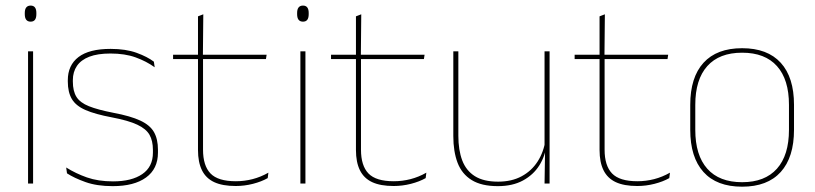

<svg xmlns="http://www.w3.org/2000/svg" viewBox="-20 -674 2994 705"><path d="M101.5 0H83V-485.5H101.5ZM92.5 -594.5Q82 -594.5 76.5 -601.2Q71 -608 71 -622V-626.5Q71 -640 76.5 -646.8Q82 -653.5 92.5 -653.5Q103 -653.5 108.2 -646.8Q113.5 -640 113.5 -626.5V-622Q113.5 -608 108.2 -601.2Q103 -594.5 92.5 -594.5Z M394 9.5Q335.5 9.5 293.8 -5.5Q252 -20.5 226 -37.5L223 -59Q258 -37 299.2 -22.5Q340.5 -8 395 -8Q463.5 -8 502.5 -34.8Q541.5 -61.5 541.5 -113.5V-123.5Q541.5 -157 529 -179Q516.5 -201 484 -216.2Q451.5 -231.5 391 -243Q329.5 -254.5 294 -270Q258.5 -285.5 243.8 -310.5Q229 -335.5 229 -374.5V-379.5Q229 -434.5 268.2 -464.5Q307.5 -494.5 386 -494.5Q442 -494.5 481.8 -480Q521.5 -465.5 545 -447.5L548 -427Q517.5 -449 478.2 -463.2Q439 -477.5 385.5 -477.5Q338.5 -477.5 308 -465.8Q277.5 -454 262.5 -432Q247.5 -410 247.5 -379.5V-374.5Q247.5 -339.5 260.8 -318.2Q274 -297 306.5 -284Q339 -271 395.5 -260Q459.5 -248 495.2 -231.2Q531 -214.5 545.5 -188.8Q560 -163 560 -124.5V-113.5Q560 -54 516.2 -22.2Q472.5 9.5 394 9.5Z M845.5 9Q797 9 766.5 -5.2Q736 -19.5 721.5 -49Q707 -78.5 707 -123V-462.5H725.5V-124.5Q725.5 -65.5 753 -37Q780.5 -8.5 846 -8.5Q877 -8.5 907.2 -16.2Q937.5 -24 965.5 -40L963 -20Q940 -7 908.8 1Q877.5 9 845.5 9ZM956.5 -457H615.5V-473H959ZM725 -468H707V-614L726.5 -621.5Z M1101.5 0H1083V-485.5H1101.5ZM1092.5 -594.5Q1082 -594.5 1076.5 -601.2Q1071 -608 1071 -622V-626.5Q1071 -640 1076.5 -646.8Q1082 -653.5 1092.5 -653.5Q1103 -653.5 1108.2 -646.8Q1113.5 -640 1113.5 -626.5V-622Q1113.5 -608 1108.2 -601.2Q1103 -594.5 1092.5 -594.5Z M1425.5 9Q1377 9 1346.5 -5.2Q1316 -19.5 1301.5 -49Q1287 -78.5 1287 -123V-462.5H1305.5V-124.5Q1305.5 -65.5 1333 -37Q1360.5 -8.5 1426 -8.5Q1457 -8.5 1487.2 -16.2Q1517.5 -24 1545.5 -40L1543 -20Q1520 -7 1488.8 1Q1457.5 9 1425.5 9ZM1536.5 -457H1195.5V-473H1539ZM1305 -468H1287V-614L1306.5 -621.5Z M1644.5 -485.5H1663V-175.5Q1663 -123 1677.2 -85.2Q1691.5 -47.5 1723.5 -27.2Q1755.5 -7 1809 -7Q1859 -7 1895.5 -26.8Q1932 -46.5 1954.2 -81.2Q1976.5 -116 1983 -160.5L1992 -141.5H1986.5Q1982 -101 1960.2 -66.5Q1938.5 -32 1900.2 -11.2Q1862 9.5 1808 9.5Q1748 9.5 1712 -12.8Q1676 -35 1660.2 -76.2Q1644.5 -117.5 1644.5 -174.5ZM1979.5 -485.5H1998V0H1979.5L1981.5 -127H1979.5Z M2320 9Q2271.5 9 2241 -5.2Q2210.5 -19.5 2196 -49Q2181.5 -78.5 2181.5 -123V-462.5H2200V-124.5Q2200 -65.5 2227.5 -37Q2255 -8.5 2320.5 -8.5Q2351.5 -8.5 2381.8 -16.2Q2412 -24 2440 -40L2437.5 -20Q2414.5 -7 2383.2 1Q2352 9 2320 9ZM2431 -457H2090V-473H2433.5ZM2199.5 -468H2181.5V-614L2201 -621.5Z M2705 11.5Q2611.5 11.5 2563 -42.5Q2514.5 -96.5 2514.5 -197.5V-289Q2514.5 -390 2563.2 -443.5Q2612 -497 2705 -497Q2798 -497 2846.8 -443.5Q2895.5 -390 2895.5 -289V-197.5Q2895.5 -96.5 2846.8 -42.5Q2798 11.5 2705 11.5ZM2705 -5Q2788.5 -5 2832.8 -54.5Q2877 -104 2877 -197.5V-289Q2877 -382 2833 -431.2Q2789 -480.5 2705 -480.5Q2621 -480.5 2577 -431.2Q2533 -382 2533 -289V-197.5Q2533 -104 2577 -54.5Q2621 -5 2705 -5Z"/></svg>

Font: Anek Devanagari Medium Thin
Style: Regular
Weight: 250
Version: Version 1.003